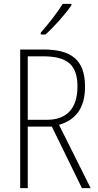

<svg xmlns="http://www.w3.org/2000/svg" viewBox="-20 -969 507 989"><path d="M348 -942V-949H303C273 -901 233 -850 190 -801V-791H214C257 -829 316 -895 348 -942ZM203 -714H84V0H123V-317H247L402 0H447L284 -326C371 -351 418 -414 418 -522C418 -665 343 -714 203 -714ZM200 -679C326 -679 379 -636 379 -523C379 -405 318 -352 223 -352H123V-679Z"/></svg>

Font: Noto Sans Georgian Condensed ExtraLight
Style: Regular
Weight: 200
Width: 3
Designer: Monotype Design Team, Akaki Razmadze
Foundry: Google LLC
Version: Version 2.005